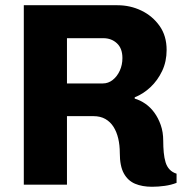

<svg xmlns="http://www.w3.org/2000/svg" viewBox="-20 -706 719 734"><path d="M561 8Q524 8 496.5 -3.5Q469 -15 453.5 -43Q438 -71 438 -121Q438 -151 432 -176.5Q426 -202 414 -221Q402 -240 383 -251Q364 -262 337 -262H236V0H71V-686H429Q478 -686 520.5 -665.5Q563 -645 590 -607Q617 -569 617 -515Q617 -471 600 -435Q583 -399 555.5 -373Q528 -347 495 -334V-329Q516 -323 535.5 -309.5Q555 -296 570 -275.5Q585 -255 594.5 -228Q604 -201 604 -168Q604 -144 606 -123Q608 -102 613 -85.5Q618 -69 628.5 -58Q639 -47 655 -42V-7Q635 1 610 4.5Q585 8 561 8ZM236 -387H373Q394 -387 411 -400.5Q428 -414 438 -436Q448 -458 448 -484Q448 -521 427 -540.5Q406 -560 375 -560H236Z"/></svg>

Font: Chivo Medium
Style: Bold
Weight: 700
Version: Version 2.002